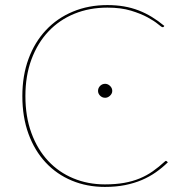

<svg xmlns="http://www.w3.org/2000/svg" viewBox="-20 -728 728 756"><path d="M68 0ZM633 -94.5Q635 -94.5 636.5 -93L641 -89Q619 -67.5 593.8 -49.8Q568.5 -32 538.5 -19.2Q508.5 -6.5 472.5 0.8Q436.5 8 393 8Q322.5 8 263 -16.8Q203.5 -41.5 160 -88Q116.5 -134.5 92.2 -200.8Q68 -267 68 -350Q68 -430 92.2 -496Q116.5 -562 160.8 -609.2Q205 -656.5 266.8 -682.2Q328.5 -708 403 -708Q437.5 -708 468 -702.8Q498.5 -697.5 525.8 -687Q553 -676.5 578 -661.2Q603 -646 627 -626L625 -623Q624 -621 620 -621Q616.5 -621 602.2 -633Q588 -645 561.5 -659.5Q535 -674 495.8 -686Q456.5 -698 403 -698Q332 -698 272.8 -673.8Q213.5 -649.5 170.8 -604.2Q128 -559 104 -494.5Q80 -430 80 -350Q80 -268.5 103.8 -204Q127.5 -139.5 169.5 -94.5Q211.5 -49.5 268.8 -25.8Q326 -2 393 -2Q435.5 -2 469 -8Q502.5 -14 530.2 -25.5Q558 -37 581.8 -53.8Q605.5 -70.5 629 -92Q631.5 -94.5 633 -94.5ZM422 -370Q422 -359.5 413.2 -351.2Q404.5 -343 394 -343Q382.5 -343 374.2 -351.2Q366 -359.5 366 -370Q366 -381.5 374.2 -389.8Q382.5 -398 394 -398Q404.5 -398 413.2 -389.8Q422 -381.5 422 -370Z"/></svg>

Font: Lato Hairline
Style: Regular
Weight: 100
Designer: Lukasz Dziedzic
Foundry: tyPoland Lukasz Dziedzic
Version: Version 2.007; 2014-02-27